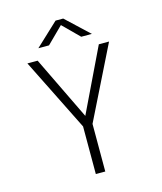

<svg xmlns="http://www.w3.org/2000/svg" viewBox="-129 -985 908 1079"><g transform="rotate(-15 325.0 -446.0)"><path d="M293 0V-277L82.5 -700H142L320.5 -331L498 -700H557.5L348 -277V0ZM164 -766.5 297.5 -891.5H342L475.5 -766.5H413.5L320 -859.5L226 -766.5Z"/></g></svg>

Font: Trispace Thin ExtraLight
Style: Regular
Weight: 250
Version: Version 1.210